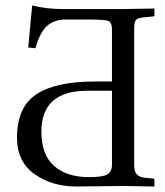

<svg xmlns="http://www.w3.org/2000/svg" viewBox="-20 -678 603 700"><path d="M388.2 -78.1V-347.2H298.8Q130.9 -347.2 130.9 -198.2Q130.9 -114.3 177 -73.2Q223.1 -32.2 305.2 -32.2Q355 -32.2 371.6 -42.2Q388.2 -52.2 388.2 -78.1ZM300.8 -606.9H220.2Q180.2 -606.9 153.6 -585.4Q127 -564 108.9 -502L83 -504.9L97.2 -658.2Q147 -645 210 -645H428.2L543 -647V-622.1Q543 -618.2 539.1 -618.2L508.8 -615.2Q483.9 -613.3 476.6 -606.2Q469.2 -599.1 469.2 -573.2V-77.1Q469.2 -53.2 478.5 -42.7Q487.8 -32.2 508.8 -29.8L539.1 -26.9Q543 -26.9 543 -22V2Q455.1 0 429.2 0Q396 0 344 1Q292 2 258.8 2Q168.9 2 105.5 -43.5Q42 -88.9 42 -175.8Q42 -287.6 112.5 -334.2Q183.1 -380.9 326.2 -380.9H388.2V-569.8Q388.2 -595.7 376 -601.3Q363.8 -606.9 300.8 -606.9Z"/></svg>

Font: Linux Libertine Capitals
Style: Small Caps
Weight: 400
Designer: Philipp H. Poll
Foundry: Philipp H. Poll
Version: Version 5.1.3